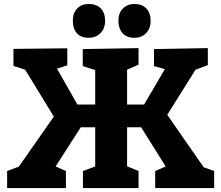

<svg xmlns="http://www.w3.org/2000/svg" viewBox="-20 -950 1117 970"><path d="M825 -370 1009 -105 1062 -86V0H764V-86L817 -109L693 -307H622V-110L680 -86V0H399V-86L461 -109V-307H388L261 -109L313 -86V0H16V-86L75 -108L252 -361L107 -598L48 -617V-703L320 -706V-620L268 -603L371 -422H461V-596L398 -616V-702L680 -707V-623L622 -598V-422H708L813 -601L758 -616V-702L1030 -707V-621L968 -598ZM348 -847Q348 -885 370.5 -907.5Q393 -930 428 -930Q467 -930 489 -907.5Q511 -885 511 -845Q511 -806 487.5 -782.5Q464 -759 428 -759Q389 -759 368.5 -782Q348 -805 348 -847ZM578 -845Q578 -884 601 -907Q624 -930 659 -930Q697 -930 719 -907.5Q741 -885 741 -845Q741 -806 718 -782.5Q695 -759 659 -759Q621 -759 600 -781.5Q579 -804 578 -845Z"/></svg>

Font: Bitter Pro ExtraBold
Style: Regular
Weight: 800
Designer: Sol Matas, and Bitter project Authors
Foundry: Sol Matas
Version: Version 1.010